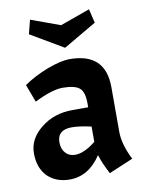

<svg xmlns="http://www.w3.org/2000/svg" viewBox="-82 -771 633 833"><g transform="rotate(-10 234.5 -355.0)"><path d="M60.5 -37.1Q24.4 -75.2 24.4 -138.7Q24.4 -202.1 82 -248Q139.6 -294.9 222.7 -294.9Q246.1 -294.9 291 -294.9Q291 -298.8 291 -311.5Q291 -361.3 271.5 -378.9Q251 -397.5 196.3 -397.5Q172.9 -397.5 141.6 -387.7Q110.4 -377.9 71.3 -358.4Q61.5 -384.8 42 -436.5Q85 -466.8 146.5 -491.2Q208 -514.6 248 -514.6Q405.3 -514.6 405.3 -363.3Q405.3 -297.9 405.3 -167Q405.3 -111.3 440.4 -42Q404.3 -27.3 334 2.9Q308.6 -44.9 296.9 -83Q242.2 0 158.2 0Q98.6 0 60.5 -37.1ZM237.3 -566.4Q201.2 -586.9 92.8 -651.4Q96.7 -666 108.4 -712.9Q140.6 -701.2 237.3 -666Q269.5 -677.7 368.2 -712.9Q372.1 -697.3 382.8 -651.4Q346.7 -629.9 237.3 -566.4ZM200.2 -101.6Q240.2 -101.6 291 -142.6Q291 -165 291 -210Q238.3 -221.7 205.1 -221.7Q141.6 -221.7 141.6 -166Q141.6 -136.7 158.2 -119.1Q173.8 -101.6 200.2 -101.6Z"/></g></svg>

Font: Acme Polish
Style: Regular
Weight: 400
Designer: Juan Pablo del Peral
Version: Version 1.002